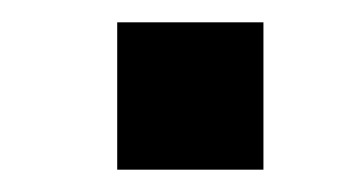

<svg xmlns="http://www.w3.org/2000/svg" viewBox="-20 -514 325 172"><path d="M216 -494V-362H85V-494Z"/></svg>

Font: Montserrat GRBold
Style: Regular
Weight: 700
Designer: Julieta Ulanovsky
Foundry: Julieta Ulanovsky
Version: Version 1.00 May 29, 2023, initial release